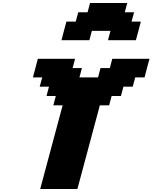

<svg xmlns="http://www.w3.org/2000/svg" viewBox="-20 -1270 1024 1290"><path d="M250 0H500L650.9 -562.5H713.4L730 -625H792.5L809.1 -687.5H871.6L888.7 -750H951.2Q956.5 -770.5 967.5 -812.5Q978.5 -854.5 984.4 -875H734.4L717.8 -812.5H655.3L638.7 -750H513.7L530.3 -812.5H467.8L484.4 -875H234.4Q229 -854 217.8 -812.5Q206.5 -771 201.2 -750H263.7L246.6 -687.5H309.1L292.5 -625H355L338.4 -562.5H400.9ZM705.6 -1000H893.1Q898.9 -1020.5 909.9 -1062.5Q920.9 -1104.5 926.3 -1125H863.8L880.9 -1187.5H818.4L835 -1250H585L568.4 -1187.5H505.9L488.8 -1125H426.3Q420.4 -1104 409.4 -1062.3Q398.4 -1020.5 393.1 -1000H580.6L597.2 -1062.5H722.2Z"/></svg>

Font: Faithful 32x
Style: BoldOblique
Weight: 400
Foundry: Faithful Resource Pack
Version: Version 1.0; January 27, 2023